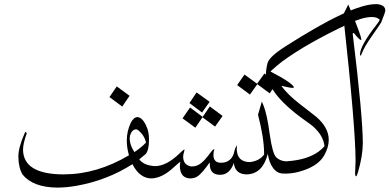

<svg xmlns="http://www.w3.org/2000/svg" viewBox="-20 -855 1842 908"><path d="M638.7 -101.6Q659.7 -72.3 713.4 -69.3Q721.2 -68.8 721.7 -47.9Q722.2 -26.9 706.1 -15.6Q700.2 -11.2 694.8 -11.2Q639.6 -12.7 606.4 -78.6Q485.4 -1.5 340.3 23.9Q292.5 32.2 251 32.2Q136.2 31.2 86.9 -29.3Q67.4 -62 66.9 -113.3Q66.4 -157.2 97.2 -226.1Q101.1 -234.4 103 -230.5Q106.4 -225.1 106.4 -224.1Q88.9 -176.3 88.9 -146.5Q90.8 -30.3 281.7 -30.3Q438.5 -30.8 589.8 -120.6Q579.6 -156.7 579.6 -189.9Q579.6 -234.9 598.6 -274.4Q611.3 -299.8 629.4 -301.3Q653.3 -299.8 671.4 -260.3Q685.1 -231.9 684.6 -195.3Q684.6 -144.5 668.9 -126.5Q663.1 -121.6 638.7 -101.6ZM597.2 -174.8Q602.5 -156.2 615.7 -135.7Q650.4 -159.2 670.4 -180.7Q663.1 -214.8 634.3 -238.8Q628.4 -243.7 624 -243.2Q604.5 -243.2 595.7 -216.3Q590.3 -199.2 597.2 -174.8ZM592.8 -401.9 558.1 -351.1 497.6 -396 532.2 -446.3Z M727.1 -13.7ZM994.1 -147.9Q989.3 -137.2 989.3 -120.6Q990.2 -85.9 1023.9 -85.4Q1059.1 -85 1077.1 -110.8Q1084.5 -122.1 1086.9 -133.8Q1091.8 -157.2 1100.6 -168Q1099.6 -160.6 1099.6 -149.9Q1101.1 -88.9 1162.1 -88.4Q1168.9 -85.9 1169.4 -67.9Q1169.9 -51.3 1153.8 -35.2Q1148.9 -30.3 1144 -30.3Q1095.2 -32.2 1086.9 -77.1Q1086.9 -78.6 1086.7 -81.5Q1086.4 -84.5 1086.4 -85.4Q1066.4 -28.3 1021 -28.3Q972.2 -28.3 972.2 -78.1V-86.4Q968.3 -83 957.5 -67.4Q922.4 -20 900.9 -14.6Q890.1 -11.7 881.8 -11.2Q842.8 -11.2 833.5 -46.9Q830.6 -57.6 830.6 -68.8Q830.6 -80.1 833 -89.4Q829.1 -88.9 799.3 -61.5Q745.6 -12.2 694.8 -11.2Q687 -14.2 686.5 -31.7Q686 -47.4 697 -58.1Q708 -68.8 712.9 -69.3Q767.1 -69.3 829.6 -129.9Q847.7 -147.5 852.1 -147.9L853 -147Q852.5 -145 849.6 -133.8Q846.2 -121.6 846.2 -114.3Q846.2 -76.2 880.9 -68.4Q885.3 -67.4 889.6 -67.9Q905.3 -67.9 921.9 -77.1Q944.8 -90.3 976.6 -134.8Q987.8 -149.9 991.7 -148.9Q994.6 -148.4 994.1 -147.9ZM937.5 -300.3 903.8 -251 843.3 -295.4 878.9 -346.7 938.5 -302.2 972.2 -351.6 1032.7 -306.6 997.1 -256.3ZM971.2 -373.5 935.5 -322.8 876 -367.7 909.7 -418Z M1319.3 -34.2ZM1246.6 -127.9Q1221.7 -30.3 1144 -30.3Q1136.2 -33.2 1134.8 -43.9Q1134.8 -72.3 1151.9 -83Q1158.7 -87.9 1162.1 -88.4Q1208 -94.2 1229 -124.5V-130.9Q1228.5 -203.6 1200.2 -312.5L1218.3 -375Q1224.1 -360.4 1226.6 -355Q1243.2 -313 1255.4 -221.2Q1268.6 -127.9 1286.6 -110.8Q1305.7 -92.3 1336.4 -91.8Q1342.3 -91.3 1343.3 -71.8Q1343.8 -54.2 1328.1 -38.6Q1323.2 -33.7 1318.4 -34.2Q1290 -35.2 1271.2 -60.8Q1252.4 -86.4 1246.6 -127.9ZM1196.8 -457 1162.1 -407.7 1101.6 -452.6 1136.2 -502.4 1195.8 -459 1230.5 -507.3 1290 -463.9 1255.4 -413.6Z M1763.7 -835.4Q1801.8 -831.5 1802.2 -805.7Q1802.2 -797.4 1783.2 -750Q1781.2 -745.1 1741.2 -688Q1702.6 -633.8 1690.4 -600.6Q1687.5 -592.8 1685.1 -591.3Q1682.6 -592.8 1682.6 -597.7Q1682.6 -637.7 1758.3 -734.9Q1775.4 -756.8 1774.9 -761.2L1773.9 -764.2L1760.7 -771.5Q1749 -774.9 1736.3 -774.4Q1694.8 -773.9 1631.3 -744.1Q1429.7 -649.4 1313.5 -563.5Q1294.9 -549.8 1258.8 -517.1Q1368.7 -459.5 1370.1 -440.9Q1368.7 -439.5 1363.3 -439.5Q1350.1 -439.5 1313.5 -448.7H1310.5Q1341.3 -406.7 1398.4 -362.8Q1455.6 -318.8 1473.6 -304.2Q1534.7 -252.9 1534.7 -193.4Q1534.7 -158.7 1513.2 -120.1Q1482.4 -65.9 1391.1 -42Q1355.5 -32.7 1318.4 -34.2Q1306.2 -34.7 1306.2 -57.6Q1306.2 -78.6 1325.7 -88.9Q1331.5 -91.8 1336.9 -92.3Q1431.2 -98.6 1485.4 -137.2Q1504.4 -150.9 1514.6 -164.1Q1508.8 -215.3 1458.5 -258.8Q1450.7 -265.6 1422.9 -285.2Q1326.2 -354 1281.7 -414.1Q1263.2 -439 1250 -464.8L1240.7 -470.2H1239.7Q1237.3 -482.4 1237.3 -496.1Q1237.3 -525.4 1245.1 -556.2Q1252.9 -586.4 1328.6 -634.8Q1642.1 -835.4 1756.3 -835.4Z M1659.2 -33.2 1661.6 -93.8Q1661.1 -254.4 1605.5 -761.2L1598.6 -776.4L1627 -833.5Q1632.8 -820.3 1646 -788.6Q1688.5 -683.1 1689 -668.5Q1687.5 -666 1687.5 -665.5Q1678.7 -667 1654.3 -697.8L1649.9 -698.7L1647.9 -695.8Q1695.8 -304.2 1695.8 -177.2Q1695.3 -116.7 1672.9 -40.5Q1667.5 -24.4 1666 -21.5H1664.1Q1659.2 -23.9 1659.2 -33.2Z"/></svg>

Font: AMoshref-Thulth
Style: Regular
Weight: 400
Designer: Ali Moshref
Foundry: Ali Moshref
Version: Version 0.1